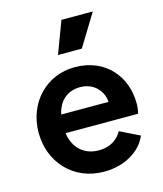

<svg xmlns="http://www.w3.org/2000/svg" viewBox="-121 -903 854 1004"><g transform="rotate(-15 306.0 -400.5)"><path d="M371 -640 477 -813H307L242 -640ZM319 12C430 12 520 -43 552 -121L446 -173C422 -130 380 -103 320 -103C260 -103 212 -132 189 -184C182 -199 177 -216 175 -235H567C572 -250 574 -271 574 -290C574 -434 477 -556 309 -556C156 -556 39 -436 39 -273C39 -115 151 12 319 12ZM178 -335C180 -346 183 -357 188 -368C209 -420 254 -448 309 -448C366 -448 408 -418 427 -370C431 -359 433 -348 434 -335Z"/></g></svg>

Font: Plus Jakarta Sans
Style: Bold
Weight: 700
Designer: Gumpita Rahayu
Foundry: Tokotype
Version: Version 2.071;gftools[0.9.30]